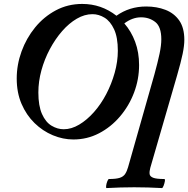

<svg xmlns="http://www.w3.org/2000/svg" viewBox="-20 -696 957 976"><path d="M353 13Q300 13 248.5 -8.5Q197 -30 155.5 -70.5Q114 -111 89.5 -168Q65 -225 65 -297Q65 -367 89.5 -434.5Q114 -502 158.5 -556.5Q203 -611 264 -643.5Q325 -676 398 -676Q495 -676 572 -616Q638 -663 723 -663Q777 -663 821 -646Q865 -629 891 -592Q917 -555 917 -493Q917 -464 908.5 -422.5Q900 -381 880 -312L744 157Q739 176 740.5 188.5Q742 201 758.5 207.5Q775 214 815 214Q820 214 818 225.5Q816 237 811.5 248.5Q807 260 803 260Q768 258 732.5 257Q697 256 662 256Q628 256 592.5 257Q557 258 522 260Q518 260 519.5 248.5Q521 237 525.5 225.5Q530 214 534 214Q570 214 588.5 208Q607 202 616 188.5Q625 175 631 154L765 -318Q782 -380 791 -422.5Q800 -465 800 -496Q800 -560 769.5 -584Q739 -608 697 -608Q653 -608 612 -577Q647 -537 667 -483.5Q687 -430 687 -365Q687 -293 661.5 -225.5Q636 -158 590 -104Q544 -50 483.5 -18.5Q423 13 353 13ZM304 -39Q343 -39 382.5 -62.5Q422 -86 457.5 -126Q493 -166 520 -217.5Q547 -269 563 -326Q579 -383 579 -438Q579 -506 560 -547Q541 -588 511.5 -606Q482 -624 450 -624Q410 -624 370.5 -601Q331 -578 296 -538Q261 -498 233.5 -446.5Q206 -395 190.5 -338.5Q175 -282 175 -226Q175 -158 193.5 -116.5Q212 -75 242 -57Q272 -39 304 -39Z"/></svg>

Font: Junicode
Style: Bold Italic
Weight: 700
Italic angle: -11°
Designer: Peter S. Baker
Version: Version 2.100; ttfautohint (v1.8.4)